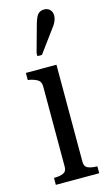

<svg xmlns="http://www.w3.org/2000/svg" viewBox="-120 -811 486 855"><g transform="rotate(-15 123.5 -384.0)"><path d="M167 -516V-68Q167 -46 183.5 -39Q200 -32 225 -32H226V0H26V-32H28Q53 -32 69 -39Q85 -46 85 -68V-437Q85 -458 73 -467Q61 -476 35 -482L26 -483V-516ZM131 -719Q136 -735 141.5 -746Q147 -757 156 -762.5Q165 -768 177 -768Q194 -768 204 -757.5Q214 -747 214 -731Q214 -723 211.5 -714Q209 -705 204 -696Q199 -687 191 -677L116 -575H95V-589Z"/></g></svg>

Font: Roboto Serif 120pt ExtraCondensed
Style: Regular
Weight: 400
Width: 2
Designer: Greg Gazdowicz
Foundry: Commercial Type
Version: Version 1.008